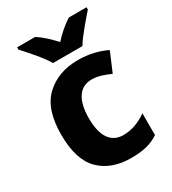

<svg xmlns="http://www.w3.org/2000/svg" viewBox="-188 -865 871 974"><g transform="rotate(-30 247.5 -378.0)"><path d="M291 9.8C361.8 9.8 407.7 -1.5 452.1 -30.8V-158.2C409.2 -128.9 364.7 -110.8 314 -110.8C246.1 -110.8 204.1 -161.6 204.1 -271C204.1 -381.8 245.1 -436 314 -436C351.1 -436 382.3 -424.3 421.9 -407.2L469.2 -519C430.2 -539.1 370.6 -556.2 304.2 -556.2C226.6 -556.2 163.6 -533.7 114.7 -488.3C65.4 -442.9 41 -370.1 41 -270C41 -172.9 63 -101.6 107.4 -57.1C151.9 -12.7 212.9 9.8 291 9.8ZM371.6 -766.1C338.4 -744.6 303.7 -715.8 272 -680.2C238.3 -715.8 208 -744.6 174.8 -766.1H68.8V-752.9C85.9 -734.4 106.9 -710.9 130.9 -682.6C154.8 -654.3 173.8 -628.9 187 -606H358.9C373 -628.9 392.1 -654.3 416 -683.1C439.9 -711.9 459.5 -734.9 475.6 -752.9V-766.1Z"/></g></svg>

Font: Avrile Sans
Style: Bold
Weight: 700
Designer: Monotype Design Team, Google (font), Stefan Peev (BGR Cyrillic), Cristiano Sobral (main changes)
Foundry: The Avrile Sans Project Authors
Version: Version 3.110